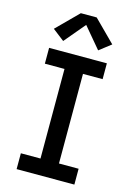

<svg xmlns="http://www.w3.org/2000/svg" viewBox="-143 -1052 785 1124"><g transform="rotate(15 250.0 -489.5)"><path d="M75 0V-96H194V-639H75V-735H425V-639H306V-96H425V0ZM144 -795 73 -850 202 -979H298L427 -850L356 -795L250 -921Z"/></g></svg>

Font: Iosevka SS04
Style: Bold
Weight: 700
Monospace: yes
Designer: Belleve Invis
Foundry: Belleve Invis
Version: Version 19.0.0; ttfautohint (v1.8.4)